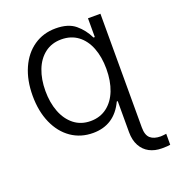

<svg xmlns="http://www.w3.org/2000/svg" viewBox="-133 -644 868 948"><g transform="rotate(-20 300.5 -170.0)"><path d="M430.7 67.4V-95.7H425.8Q376 10.7 263.7 10.7Q199.2 10.7 149.7 -23.4Q100.1 -57.6 72.5 -119.9Q44.9 -182.1 44.9 -263.7Q44.9 -345.2 72.5 -407.5Q100.1 -469.7 149.9 -503.9Q199.7 -538.1 264.6 -538.1Q330.6 -538.1 367.4 -507.3Q404.3 -476.6 425.8 -431.6H432.6V-530.3H498V67.4Q498 107.4 516.8 124Q535.6 140.6 571.3 140.6Q577.1 140.6 585.4 139.6Q593.8 138.7 600.6 137.7V195.3Q587.9 198.2 556.6 198.2Q519.5 198.2 491.2 183.3Q462.9 168.5 446.8 138.9Q430.7 109.4 430.7 67.4ZM432.6 -264.6Q432.6 -327.6 413.8 -375.7Q395 -423.8 358.9 -450.7Q322.8 -477.5 272.5 -477.5Q221.7 -477.5 185.5 -449.7Q149.4 -421.9 130.9 -373.8Q112.3 -325.7 112.3 -264.6Q112.3 -203.1 131.1 -154.3Q149.9 -105.5 186 -77.1Q222.2 -48.8 272.5 -48.8Q322.3 -48.8 358.4 -76.2Q394.5 -103.5 413.6 -152.3Q432.6 -201.2 432.6 -264.6Z"/></g></svg>

Font: Pretendard JP Light
Style: Regular
Weight: 300
Designer: Base glyphs from Inter by Rasmus Andersson; Hangeul glyphs from Noto Sans CJK(Source Han Sans) by Jang Soo-young and Kan
Foundry: Kil Hyung-jin
Version: Version 1.309